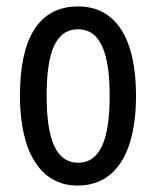

<svg xmlns="http://www.w3.org/2000/svg" viewBox="-20 -633 485 597"><path d="M403 -335C403 -518 337 -613 223 -613C99 -613 42 -512 42 -335C42 -167 102 -56 221 -56C346 -56 403 -168 403 -335ZM125 -335C125 -473 154 -542 223 -542C290 -542 321 -473 321 -335C321 -196 290 -127 223 -127C155 -127 125 -198 125 -335Z"/></svg>

Font: Noto Sans Malayalam UI ExtraCondensed
Style: Regular
Weight: 400
Width: 2
Designer: Jelle Bosma - Monotype Design Team
Foundry: Monotype Imaging Inc.
Version: Version 2.104